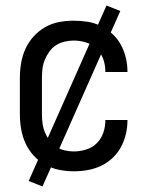

<svg xmlns="http://www.w3.org/2000/svg" viewBox="-20 -613 540 696"><path d="M247 8Q273 8 298 3.5Q323 -1 345.5 -11.5Q368 -22 387 -39.5Q406 -57 418 -79Q430 -101 436 -126Q442 -151 442 -176Q442 -177 442 -177.5Q442 -178 442 -178H362Q362 -178 362 -177.5Q362 -177 362 -177Q362 -154 354.5 -132Q347 -110 331 -94Q315 -78 292.5 -71Q270 -64 247 -64Q231 -64 214 -68Q197 -72 183 -81.5Q169 -91 159 -104.5Q149 -118 142.5 -134Q136 -150 134 -166.5Q132 -183 132 -200V-330Q132 -347 134 -364Q136 -381 142.5 -396.5Q149 -412 159 -426Q169 -440 183 -449Q197 -458 214 -462Q231 -466 247 -466Q270 -466 292.5 -459Q315 -452 331 -436Q347 -420 354.5 -398Q362 -376 362 -353Q362 -353 362 -353Q362 -353 362 -352H442Q442 -353 442 -353.5Q442 -354 442 -354Q442 -379 436 -404Q430 -429 418 -451Q406 -473 387 -490.5Q368 -508 345.5 -519Q323 -530 298 -534Q273 -538 247 -538Q220 -538 193.5 -533Q167 -528 143.5 -514.5Q120 -501 101.5 -480.5Q83 -460 72 -435.5Q61 -411 56.5 -384Q52 -357 52 -330V-200Q52 -173 56.5 -146Q61 -119 72 -94.5Q83 -70 101.5 -49.5Q120 -29 143.5 -16Q167 -3 193.5 2.5Q220 8 247 8ZM134 63 416 -573 366 -593 84 43Z"/></svg>

Font: Iosevka SS09
Style: Regular
Weight: 400
Monospace: yes
Designer: Belleve Invis
Foundry: Belleve Invis
Version: Version 5.2.1; ttfautohint (v1.8.3)